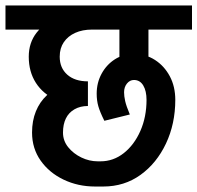

<svg xmlns="http://www.w3.org/2000/svg" viewBox="-45 -665 721 701"><path d="M391 -413V-585H497V-413Q478 -419 461 -420.5Q444 -422 427 -420.5Q410 -419 391 -413ZM332 16 322 -76Q369 -76 407 -106Q445 -136 467.5 -187Q490 -238 490 -301H595Q595 -213 561 -141Q527 -69 468 -26.5Q409 16 332 16ZM302 16Q240 16 187.5 -9Q135 -34 103.5 -78.5Q72 -123 72 -181H185Q185 -151 204 -127.5Q223 -104 252 -90Q281 -76 312 -76ZM301 16 311 -76H323L333 16ZM72 -181Q72 -224 86 -258.5Q100 -293 126.5 -317.5Q153 -342 191 -355Q229 -368 276 -368V-278Q248 -278 227 -266Q206 -254 195.5 -232.5Q185 -211 185 -181ZM276 -278Q209 -278 160.5 -300Q112 -322 86 -362.5Q60 -403 60 -458H173Q173 -417 200.5 -392.5Q228 -368 276 -368ZM60 -458Q60 -509 88.5 -545.5Q117 -582 168.5 -602Q220 -622 291 -622V-557Q256 -557 229.5 -545Q203 -533 188 -511Q173 -489 173 -458ZM-25 -557V-645H656V-557ZM490 -300Q490 -333 478 -353Q466 -373 444 -373L443 -468Q487 -468 521 -446Q555 -424 575 -386.5Q595 -349 595 -300ZM336 -224Q320 -256 314 -277Q308 -298 308 -323L408 -328Q408 -314 412 -296Q416 -278 429 -247ZM308 -323Q308 -363 326 -396Q344 -429 374.5 -448.5Q405 -468 443 -468L444 -373Q429 -373 418.5 -360Q408 -347 408 -328Z"/></svg>

Font: Akshar Light Medium
Style: Regular
Weight: 500
Version: Version 1.100